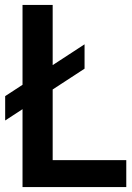

<svg xmlns="http://www.w3.org/2000/svg" viewBox="-20 -760 535 780"><path d="M71.5 0V-316.5L1 -270.5V-369.5L71.5 -415.5V-740H194V-495.5L323.5 -580V-481L194 -396.5V-109.5H493V0Z"/></svg>

Font: Encode Sans Condensed Condensed SemiBold
Style: Regular
Weight: 600
Width: 3
Designer: Multiple Designers
Foundry: Impallari Type
Version: Version 3.000; ttfautohint (v1.8.3) -l 8 -r 50 -G 200 -x 14 